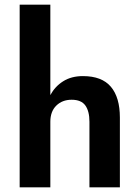

<svg xmlns="http://www.w3.org/2000/svg" viewBox="-20 -800 595 820"><path d="M362 -280V0H492V-298Q492 -384 453.5 -429.5Q415 -475 334 -475Q285 -475 250 -453Q215 -431 195 -394V-780H64V0H195V-280Q195 -324 220.5 -349Q246 -374 286 -374Q327 -374 344.5 -349.5Q362 -325 362 -280Z"/></svg>

Font: Jost-600-Semi-PL
Style: Regular
Weight: 600
Version: Version 3.300; ttfautohint (v0.97) -l 8 -r 50 -G 200 -x 14 -